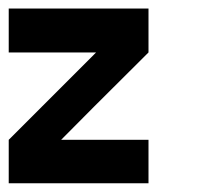

<svg xmlns="http://www.w3.org/2000/svg" viewBox="-20 -420 480 440"><path d="M0 -400.4Q0 -375 0 -299.8Q49.8 -299.8 200.2 -299.8Q150.4 -250 0 -99.6Q0 -75.2 0 0Q80.1 0 320.3 0Q320.3 -25.4 320.3 -99.6Q270.5 -99.6 120.1 -99.6Q169.9 -150.4 320.3 -299.8Q320.3 -325.2 320.3 -400.4Q240.2 -400.4 0 -400.4Z"/></svg>

Font: Encounter VC
Style: Regular
Weight: 400
Designer: Silver Alicorn
Version: Version 1.0